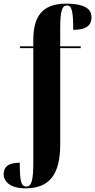

<svg xmlns="http://www.w3.org/2000/svg" viewBox="-31 -789 520 1049"><path d="M108 240C241 240 298 162 298 0V-526H410V-536H298V-636C298 -729 308 -759 335 -759C362 -759 369 -726 369 -626C450 -626 469 -658 469 -695C469 -732 445 -769 329 -769C199 -769 151 -697 151 -572V-536H78V-526H151V94C151 199 141 230 113 230C84 230 77 200 77 100C6 100 -11 130 -11 163C-11 201 23 240 108 240Z"/></svg>

Font: Noto Serif Display ExtraCondensed ExtraBold
Style: Regular
Weight: 800
Width: 2
Designer: Monotype Design Team
Foundry: Monotype Imaging Inc.
Version: Version 2.009